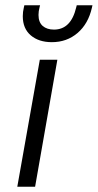

<svg xmlns="http://www.w3.org/2000/svg" viewBox="-20 -713 373 733"><path d="M132 -485H199L114 0H46ZM67 -651Q67 -668 71 -684L73 -693H133L131 -685Q127 -670 127 -656Q127 -628 143 -614Q159 -600 186 -600Q251 -600 271 -685L273 -693H333L331 -684Q317 -622 276 -587Q235 -552 178 -552Q128 -552 97.5 -578Q67 -604 67 -651Z"/></svg>

Font: Niramit Light
Style: Italic
Weight: 300
Italic angle: -10°
Designer: Katatrad Aksorn Co.,Ltd.
Foundry: Cadson Demak Co.,Ltd.
Version: Version 1.000; ttfautohint (v1.6)